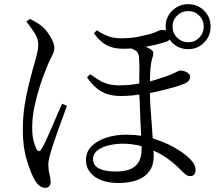

<svg xmlns="http://www.w3.org/2000/svg" viewBox="-20 -839 1040 918"><path d="M772 -712Q772 -757 803.5 -788Q835 -819 880 -819Q925 -819 956 -788Q987 -757 987 -712Q987 -667 956 -635.5Q925 -604 880 -604Q835 -604 803 -635Q797 -642 791 -650Q787 -645 779 -641Q759 -634 724 -625Q700 -620 675 -615Q677 -614 680 -614Q692 -609 702 -602Q711 -597 712.5 -589Q714 -581 710 -567Q701 -541 699 -503Q697 -478 697 -450Q722 -456 744 -464Q776 -474 798 -483Q819 -492 827.5 -497Q836 -502 840 -502Q845 -502 853.5 -500.5Q862 -499 870 -495Q878 -491 883.5 -485.5Q889 -480 889 -471Q889 -462 882 -453Q875 -444 857 -437Q821 -423 771 -411Q732 -401 697 -394Q697 -366 699 -333Q702 -286 706 -239Q708 -206 710 -178Q712 -177 714 -176Q772 -158 814 -133.5Q856 -109 878 -89Q895 -74 905 -59Q915 -44 915 -26Q915 -14 909 -5.5Q903 3 890 3Q878 3 868.5 -4Q859 -11 849 -22Q804 -68 757 -97Q736 -109 714 -119Q715 -103 715 -92Q715 -50 694.5 -21Q674 8 636 22Q598 36 547 36Q502 36 467 23.5Q432 11 411.5 -14Q391 -39 391 -75Q391 -112 417 -139Q443 -166 487 -180.5Q531 -195 585 -195Q622 -195 655 -190Q653 -227 651 -269Q649 -312 648 -353Q647 -371 646 -387Q631 -385 616 -383Q588 -380 556 -380Q523 -380 495 -388.5Q467 -397 443 -416.5Q419 -436 396 -469L411 -484Q432 -470 451 -457.5Q470 -445 494.5 -438Q519 -431 553 -431Q591 -431 622 -436Q635 -438 646 -440Q646 -458 646 -476Q647 -503 646.5 -526Q646 -549 645 -563Q644 -588 626 -599Q617 -604 609 -607Q589 -606 570 -606Q539 -606 514.5 -613Q490 -620 469.5 -636.5Q449 -653 429 -680L443 -694Q474 -674 499.5 -665Q525 -656 557 -656Q607 -656 640.5 -663Q674 -670 697 -676Q723 -684 734 -690Q745 -696 753 -696Q764 -696 773 -693Q772 -702 772 -712ZM106 -736 123 -749Q136 -742 149.5 -734.5Q163 -727 176 -717Q192 -705 206.5 -685.5Q221 -666 230.5 -645.5Q240 -625 240 -609Q240 -597 234.5 -584Q229 -571 219 -552Q209 -533 197 -500Q186 -475 171.5 -430Q157 -385 145.5 -332.5Q134 -280 134 -231Q134 -191 140 -167.5Q146 -144 154 -127Q160 -117 166 -116.5Q172 -116 178 -126Q186 -138 199 -165.5Q212 -193 226.5 -227Q241 -261 254.5 -292.5Q268 -324 277 -343L300 -333Q293 -312 282 -283Q271 -254 260 -223Q249 -192 240 -165.5Q231 -139 226 -123Q219 -100 215 -82.5Q211 -65 211 -52Q211 -28 216.5 -7Q222 14 222 31Q222 44 215 51.5Q208 59 196 59Q182 59 170 50Q158 41 146 22Q128 -9 108.5 -72Q89 -135 89 -218Q89 -280 98 -336.5Q107 -393 118.5 -438Q130 -483 137 -509Q142 -526 148 -547Q154 -568 158.5 -589Q163 -610 163 -626Q163 -655 144 -683.5Q125 -712 106 -736ZM657 -140Q612 -152 568 -152Q537 -152 504 -145Q471 -138 448 -121.5Q425 -105 425 -78Q425 -48 453 -33.5Q481 -19 534 -19Q599 -19 628 -46Q657 -73 657 -124Q657 -131 657 -140ZM805 -712Q805 -681 827 -659Q849 -637 880 -637Q911 -637 932.5 -659Q954 -681 954 -712Q954 -743 932.5 -764.5Q911 -786 880 -786Q849 -786 827 -764.5Q805 -743 805 -712Z"/></svg>

Font: Early Summer Mincho
Style: Regular
Weight: 400
Designer: GuiWonder
Version: Version 1.002